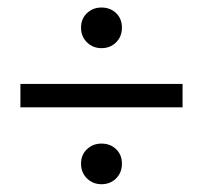

<svg xmlns="http://www.w3.org/2000/svg" viewBox="-20 -583 537 508"><path d="M34 -299.1V-360.9H463V-299.1ZM248.5 -95.6Q225.9 -95.6 210.2 -110.9Q194.4 -126.3 194.4 -150Q194.4 -173.5 210.2 -188.3Q225.9 -203.1 248.5 -203.1Q271.7 -203.1 287.2 -188.3Q302.6 -173.5 302.6 -150Q302.6 -126.3 287.2 -110.9Q271.7 -95.6 248.5 -95.6ZM248.5 -455.6Q225.9 -455.6 210.2 -470.9Q194.4 -486.3 194.4 -510Q194.4 -533.5 210.2 -548.3Q225.9 -563.1 248.5 -563.1Q271.7 -563.1 287.2 -548.3Q302.6 -533.5 302.6 -510Q302.6 -486.3 287.2 -470.9Q271.7 -455.6 248.5 -455.6Z"/></svg>

Font: Source Sans 3 Variable
Style: Regular
Weight: 200
Designer: Paul D. Hunt
Foundry: Adobe Systems Incorporated
Version: Version 3.026